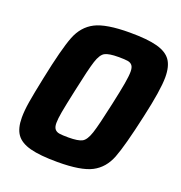

<svg xmlns="http://www.w3.org/2000/svg" viewBox="-127 -806 870 923"><g transform="rotate(20 307.5 -344.0)"><path d="M33 -135Q33 -170 40.5 -216Q48 -262 66 -348Q99 -508 124.5 -573.5Q150 -639 205.5 -667.5Q261 -696 382 -696Q472 -696 522 -682.5Q572 -669 593.5 -638.5Q615 -608 615 -552Q615 -486 582 -340Q546 -177 521 -113Q496 -49 441.5 -20.5Q387 8 267 8Q177 8 126.5 -5.5Q76 -19 54.5 -49.5Q33 -80 33 -135ZM419 -344Q435 -417 442 -457.5Q449 -498 449 -520Q449 -542 441 -552Q433 -562 418 -564.5Q403 -567 371 -567Q321 -567 301 -556Q281 -545 267.5 -503.5Q254 -462 229 -344Q211 -261 204.5 -224.5Q198 -188 198 -167Q198 -146 206 -136Q214 -126 229 -123.5Q244 -121 276 -121Q326 -121 346 -132Q366 -143 380 -185.5Q394 -228 419 -344Z"/></g></svg>

Font: Saira Semi Condensed
Style: Bold Italic
Weight: 700
Width: 4
Italic angle: -12°
Designer: Hector Gatti with collaboration of the Omnibus-Type team
Foundry: Omnibus-Type
Version: Version 1.001; ttfautohint (v1.8)